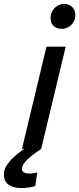

<svg xmlns="http://www.w3.org/2000/svg" viewBox="-91 -759 404 979"><path d="M16 200Q-21 200 -46 183.5Q-71 167 -71 131Q-71 105 -55 81.5Q-39 58 -15 37Q9 16 32 0H21L146 -521H244L119 0Q89 20 67 38Q45 56 33 72Q21 88 21 103Q21 115 31.5 120.5Q42 126 57 126Q66 126 77 124.5Q88 123 99 120L89 189Q73 195 53.5 197.5Q34 200 16 200ZM224 -612Q199 -612 183 -626Q167 -640 167 -667Q167 -688 177 -704.5Q187 -721 203 -730Q219 -739 236 -739Q260 -739 276.5 -724Q293 -709 293 -682Q293 -662 283 -645.5Q273 -629 257 -620.5Q241 -612 224 -612Z"/></svg>

Font: Ubuntu Sans Medium
Style: Italic
Weight: 500
Italic angle: -13.5°
Designer: Dalton Maag Ltd
Foundry: Dalton Maag Ltd
Version: Version 1.006